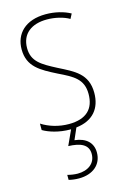

<svg xmlns="http://www.w3.org/2000/svg" viewBox="-119 -594 594 892"><g transform="rotate(-15 178.0 -148.5)"><path d="M258 145C258 99 228 69 172 63L196 8C278 -1 318 -52 318 -126C318 -218 256 -245 183 -282C114 -318 70 -342 70 -407C70 -476 119 -512 193 -512C232 -512 273 -502 300 -486L312 -509C281 -526 239 -537 194 -537C95 -537 44 -482 44 -408C44 -324 102 -294 177 -256C245 -223 291 -200 291 -128C291 -57 252 -16 167 -16C119 -16 73 -30 37 -53V-22C64 -6 111 10 167 10H170L137 82C196 84 233 100 233 145C233 192 195 217 147 217C131 217 113 214 98 210V234C113 238 131 240 147 240C214 240 258 203 258 145Z"/></g></svg>

Font: Noto Sans Lao Condensed Thin
Style: Regular
Weight: 100
Width: 3
Designer: Monotype Design Team
Foundry: Monotype Imaging Inc.
Version: Version 2.003